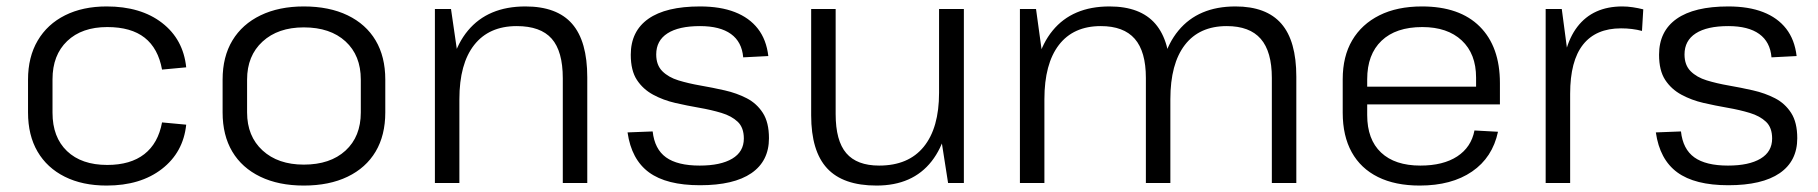

<svg xmlns="http://www.w3.org/2000/svg" viewBox="-20 -568 5644 596"><path d="M311 8Q236 8 181 -19.5Q126 -47 96.5 -97.5Q67 -148 67 -219V-321Q67 -391 97 -442Q127 -493 182 -520.5Q237 -548 311 -548Q417 -548 483 -497Q549 -446 558 -359L483 -352Q471 -418 429 -451Q387 -484 313 -484Q234 -484 188.5 -440.5Q143 -397 143 -322V-218Q143 -142 188 -99Q233 -56 313 -56Q385 -56 428 -89.5Q471 -123 483 -188L558 -181Q549 -95 482.5 -43.5Q416 8 311 8Z M923 8Q845 8 788 -19.5Q731 -47 701 -97.5Q671 -148 671 -219V-321Q671 -392 701.5 -442.5Q732 -493 789 -520.5Q846 -548 923 -548Q1002 -548 1059 -520.5Q1116 -493 1146 -442.5Q1176 -392 1176 -321V-219Q1176 -148 1146 -97.5Q1116 -47 1059 -19.5Q1002 8 923 8ZM923 -57Q1005 -57 1052.5 -100.5Q1100 -144 1100 -219V-321Q1100 -396 1052.5 -439.5Q1005 -483 923 -483Q843 -483 795 -439Q747 -395 747 -321V-219Q747 -145 795 -101Q843 -57 923 -57Z M1727 -325Q1727 -409 1692.5 -448Q1658 -487 1584 -487Q1498 -487 1452 -428.5Q1406 -370 1406 -260L1370 -192V-258Q1370 -398 1432.5 -473Q1495 -548 1611 -548Q1709 -548 1756 -494Q1803 -440 1803 -328V0H1727ZM1330 -540H1380L1406 -361V0H1330Z M2153 7Q2049 7 1994.5 -33Q1940 -73 1928 -157L2006 -160Q2012 -105 2047.5 -79.5Q2083 -54 2152 -54Q2217 -54 2253 -75.5Q2289 -97 2289 -138Q2289 -172 2270 -190Q2251 -208 2219.5 -217.5Q2188 -227 2150.5 -233.5Q2113 -240 2076 -248.5Q2039 -257 2007.5 -274Q1976 -291 1957 -320Q1938 -349 1938 -398Q1938 -471 1992.5 -509.5Q2047 -548 2153 -548Q2216 -548 2261 -530.5Q2306 -513 2332.5 -479Q2359 -445 2365 -394L2287 -390Q2283 -438 2249 -462.5Q2215 -487 2153 -487Q2087 -487 2052 -464.5Q2017 -442 2017 -399Q2017 -366 2036 -347Q2055 -328 2086 -318.5Q2117 -309 2154.5 -302.5Q2192 -296 2229.5 -287.5Q2267 -279 2298 -263Q2329 -247 2348 -217.5Q2367 -188 2367 -139Q2367 -68 2312.5 -30.5Q2258 7 2153 7Z M2574 -214Q2574 -131 2607 -92.5Q2640 -54 2709 -54Q2800 -54 2847.5 -112.5Q2895 -171 2895 -280L2931 -348V-282Q2931 -143 2872 -67.5Q2813 8 2701 8Q2597 8 2547.5 -45.5Q2498 -99 2498 -210V-540H2574ZM2972 0H2923L2895 -179V-540H2972Z M3928 -326Q3928 -408 3893.5 -447.5Q3859 -487 3788 -487Q3703 -487 3658 -428.5Q3613 -370 3613 -260L3576 -192V-258Q3576 -398 3638 -473Q3700 -548 3815 -548Q3911 -548 3957.5 -494.5Q4004 -441 4004 -330V0H3928ZM3146 -540H3196L3222 -351V0H3146ZM3537 -326Q3537 -408 3502.5 -447.5Q3468 -487 3397 -487Q3312 -487 3267 -428.5Q3222 -370 3222 -260L3186 -192V-258Q3186 -398 3247.5 -473Q3309 -548 3424 -548Q3520 -548 3566.5 -494Q3613 -440 3613 -330V0H3537Z M4387 8Q4311 8 4257.5 -18.5Q4204 -45 4176 -95.5Q4148 -146 4148 -218V-322Q4148 -393 4177.5 -443Q4207 -493 4262 -520.5Q4317 -548 4394 -548Q4511 -548 4573.5 -485.5Q4636 -423 4636 -310V-244H4209V-299H4575L4562 -277V-327Q4562 -401 4517.5 -442.5Q4473 -484 4395 -484Q4313 -484 4268.5 -441.5Q4224 -399 4224 -322V-211Q4224 -135 4267 -94.5Q4310 -54 4389 -54Q4460 -54 4503.5 -82.5Q4547 -111 4557 -163L4630 -159Q4613 -79 4549.5 -35.5Q4486 8 4387 8Z M4778 -540H4828L4854 -344V0H4778ZM4828 -300Q4828 -422 4876.5 -485Q4925 -548 5016 -548Q5032 -548 5048.5 -545.5Q5065 -543 5081 -539L5077 -472Q5047 -480 5012 -480Q4934 -480 4894 -429.5Q4854 -379 4854 -277Z M5345 7Q5241 7 5186.5 -33Q5132 -73 5120 -157L5198 -160Q5204 -105 5239.5 -79.5Q5275 -54 5344 -54Q5409 -54 5445 -75.5Q5481 -97 5481 -138Q5481 -172 5462 -190Q5443 -208 5411.5 -217.5Q5380 -227 5342.5 -233.5Q5305 -240 5268 -248.5Q5231 -257 5199.5 -274Q5168 -291 5149 -320Q5130 -349 5130 -398Q5130 -471 5184.5 -509.5Q5239 -548 5345 -548Q5408 -548 5453 -530.5Q5498 -513 5524.5 -479Q5551 -445 5557 -394L5479 -390Q5475 -438 5441 -462.5Q5407 -487 5345 -487Q5279 -487 5244 -464.5Q5209 -442 5209 -399Q5209 -366 5228 -347Q5247 -328 5278 -318.5Q5309 -309 5346.5 -302.5Q5384 -296 5421.5 -287.5Q5459 -279 5490 -263Q5521 -247 5540 -217.5Q5559 -188 5559 -139Q5559 -68 5504.5 -30.5Q5450 7 5345 7Z"/></svg>

Font: Pathway Extreme 8pt Thin Light
Style: Regular
Weight: 300
Version: Version 1.001;gftools[0.9.26]